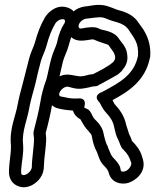

<svg xmlns="http://www.w3.org/2000/svg" viewBox="-20 -731 655 790"><path d="M161 -53C161 -80 170 -124 170 -163C170 -170 168 -178 168 -184C178 -220 187 -259 194 -298C201 -292 209 -287 219 -285C234 -281 253 -278 280 -276C286 -257 298 -247 311 -240C314 -235 318 -227 323 -219C340 -191 356 -184 358 -170C361 -151 367 -126 379 -105C387 -85 390 -66 410 -47C418 -39 425 -31 428 -18C438 19 476 30 506 22C538 13 583 -23 568 -75L565 -85C557 -115 539 -135 523 -151C520 -160 517 -169 511 -180C508 -190 503 -205 499 -218C491 -256 472 -280 453 -301C450 -304 448 -310 443 -319C508 -354 578 -398 597 -494C597 -495 598 -496 598 -497C601 -540 591 -572 576 -599C567 -616 558 -625 551 -636C534 -664 504 -680 472 -688C459 -691 446 -698 430 -703C400 -715 371 -711 343 -706L327 -704C310 -701 295 -695 283 -684C278 -690 272 -694 263 -698C217 -717 180 -683 166 -661C147 -629 134 -595 124 -557C119 -538 107 -518 100 -491L95 -471C87 -441 80 -411 73 -385C66 -359 59 -334 53 -303C45 -253 18 -203 25 -133C26 -100 18 -66 17 -32V-22C17 -4 24 15 40 27C81 56 126 29 145 2C156 -13 161 -30 161 -53ZM111 -43C111 -40 109 -34 105 -28C92 -10 67 -3 67 -21V-32C69 -67 78 -95 75 -137C69 -191 92 -234 102 -295C107 -321 115 -346 122 -373C130 -402 135 -431 143 -459L148 -479C153 -498 165 -518 172 -545C181 -580 193 -610 208 -635C217 -648 233 -655 244 -651C246 -650 252 -644 242 -630C233 -617 224 -593 218 -571L215 -557C210 -538 198 -517 191 -490C183 -461 178 -431 171 -405C160 -375 151 -344 146 -311C139 -270 129 -231 119 -193C116 -184 119 -171 120 -162C120 -125 111 -80 111 -43ZM306 -616C302 -619 301 -631 313 -643C320 -650 328 -653 334 -654L350 -656C377 -659 396 -663 413 -656C424 -651 440 -645 460 -640C484 -633 498 -624 509 -609C531 -574 551 -557 548 -502C532 -424 476 -393 403 -354C399 -352 359 -340 389 -310C394 -305 399 -286 417 -267C434 -248 445 -233 450 -207C453 -193 458 -170 466 -157C472 -147 476 -124 487 -116C507 -96 512 -85 520 -61C523 -51 509 -30 494 -26C475 -21 477 -31 475 -40C471 -57 455 -72 446 -82C438 -91 436 -96 429 -113L424 -125C424 -126 424 -128 423 -129C417 -139 411 -159 407 -178C401 -217 372 -236 366 -245C359 -255 353 -276 340 -282C325 -289 326 -286 328 -296C329 -299 336 -329 302 -326C295 -325 287 -326 279 -326C264 -326 250 -331 230 -334C226 -335 220 -339 226 -352C232 -365 249 -377 261 -374C270 -372 296 -362 322 -367L334 -369C348 -371 359 -376 371 -376C377 -376 383 -378 386 -381C411 -394 438 -409 459 -421C470 -427 476 -435 479 -437C481 -438 482 -441 483 -442L489 -450C499 -462 506 -481 504 -500L503 -510C499 -541 476 -560 469 -572C449 -604 403 -606 392 -611C388 -613 379 -619 364 -619H357C343 -619 329 -616 316 -614C309 -613 308 -614 306 -616ZM273 -578C297 -557 326 -564 359 -569H364C389 -557 424 -549 427 -545C441 -523 451 -517 454 -496C453 -483 450 -481 445 -475C422 -455 388 -439 363 -426C349 -425 336 -421 324 -418L313 -417C305 -416 292 -420 271 -423C254 -426 238 -423 225 -417C230 -438 234 -459 239 -478C244 -498 256 -518 263 -545L267 -559C268 -564 271 -570 273 -578Z"/></svg>

Font: Dictator
Style: Stencil
Weight: 500
Version: Version MIL.1277